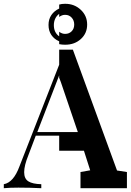

<svg xmlns="http://www.w3.org/2000/svg" viewBox="-22 -989 690 1009"><path d="M436 -860Q436 -814 403 -784Q370 -754 321 -754H319Q304 -754 289 -757V-772Q263 -783 248 -805Q233 -827 233 -858Q233 -888 248 -910Q263 -932 289 -944V-965Q302 -969 319 -969H321Q369 -969 402.5 -937.5Q436 -906 436 -860ZM-2 -21Q49 -30 80 -114L289 -649V-728H361L593 -93L645 -85V0H401V-85L452 -94L419 -197H289V-276H166L127 -173Q105 -119 105 -84Q105 -50 127 -36Q149 -22 195 -21V0Q134 -3 75 -3Q30 -3 -2 0ZM387 -295 298 -557 290 -578H289V-593L174 -295ZM289 -798V-822Q304 -811 319 -811H321Q341 -811 354.5 -824.5Q368 -838 368 -860Q368 -882 354.5 -896.5Q341 -911 321 -911H319Q304 -911 289 -900V-916Q276 -907 268.5 -891.5Q261 -876 261 -857Q261 -818 289 -798Z"/></svg>

Font: Hjärnsläpp Display
Style: Regular
Weight: 400
Designer: Baptiste Guesnon
Foundry: Bloom Type
Version: Version 1.000